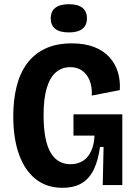

<svg xmlns="http://www.w3.org/2000/svg" viewBox="-20 -879 647 912"><path d="M276 13Q202 13 150 -28Q98 -69 70.5 -145Q43 -221 43 -327Q43 -403 58.5 -466.5Q74 -530 107.5 -576Q141 -622 194 -647.5Q247 -673 321 -673Q383 -673 427.5 -655.5Q472 -638 500 -607Q528 -576 540 -536Q552 -496 549 -451L416 -425Q418 -467 405.5 -497.5Q393 -528 369.5 -544Q346 -560 314 -560Q274 -560 245.5 -535.5Q217 -511 202 -460.5Q187 -410 187 -332Q187 -269 196 -224Q205 -179 222 -151.5Q239 -124 262.5 -111.5Q286 -99 315 -99Q349 -99 373.5 -114.5Q398 -130 412.5 -160.5Q427 -191 429 -235H329V-336H561V-224V0H468L472 -181H455Q447 -120 426.5 -76Q406 -32 369.5 -9.5Q333 13 276 13ZM307 -725Q264 -725 242.5 -742Q221 -759 221 -792Q221 -825 243 -842Q265 -859 307 -859Q350 -859 371.5 -842Q393 -825 393 -792Q393 -759 371.5 -742Q350 -725 307 -725Z"/></svg>

Font: Bricolage Grotesque 24pt SemiCondensed
Style: Bold
Weight: 700
Width: 4
Designer: Mathieu Triay
Foundry: Atelier Triay
Version: Version 1.001;gftools[0.9.33.dev8+g029e19f]